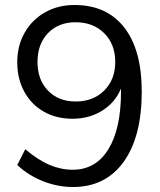

<svg xmlns="http://www.w3.org/2000/svg" viewBox="-20 -740 640 768"><path d="M547 -374Q547 -193 474.5 -92.5Q402 8 272 8Q211 8 152.5 -15Q94 -38 49 -80L81 -143Q132 -100 178 -80.5Q224 -61 271 -61Q363 -61 413.5 -143Q464 -225 464 -373V-386Q441 -330 389 -297.5Q337 -265 270 -265Q205 -265 155 -293.5Q105 -322 77 -373.5Q49 -425 49 -491Q49 -557 78.5 -609Q108 -661 160 -690.5Q212 -720 278 -720Q407 -720 477 -630Q547 -540 547 -374ZM441 -492Q441 -563 397 -607Q353 -651 282 -651Q214 -651 172 -607.5Q130 -564 130 -492Q130 -421 172 -377.5Q214 -334 283 -334Q353 -334 397 -378Q441 -422 441 -492Z"/></svg>

Font: Muli-Regular
Style: Regular
Weight: 400
Version: Version 2.000